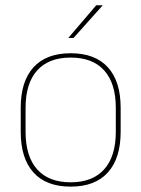

<svg xmlns="http://www.w3.org/2000/svg" viewBox="-20 -700 539 732"><path d="M249.5 11.5Q156 11.5 107.5 -42.5Q59 -96.5 59 -197.5V-289Q59 -390 107.8 -443.5Q156.5 -497 249.5 -497Q342.5 -497 391.2 -443.5Q440 -390 440 -289V-197.5Q440 -96.5 391.2 -42.5Q342.5 11.5 249.5 11.5ZM249.5 -5Q333 -5 377.2 -54.5Q421.5 -104 421.5 -197.5V-289Q421.5 -382 377.5 -431.2Q333.5 -480.5 249.5 -480.5Q165.5 -480.5 121.5 -431.2Q77.5 -382 77.5 -289V-197.5Q77.5 -104 121.5 -54.5Q165.5 -5 249.5 -5ZM241 -556 347 -680H371V-679L260.5 -555.5H241Z"/></svg>

Font: Anek Malayalam Thin
Style: Regular
Weight: 250
Version: Version 1.003